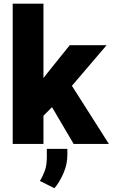

<svg xmlns="http://www.w3.org/2000/svg" viewBox="-20 -770 602 1027"><path d="M374 0 258.3 -196.8 212.4 -150.9V0H47.9V-750.5H212.4V-352.5L229 -374L353 -528.3H550.3L364.7 -311L562.5 0ZM340.3 26.4V60.1Q340.3 108.9 319.1 157.5Q297.9 206.1 271 236.8L193.4 197.8Q209.5 171.9 220 142.8Q230.5 113.8 230.5 69.3V26.4Z"/></svg>

Font: Vazirmatn UI FD Black
Style: Regular
Weight: 900
Designer: Saber Rastikerdar
Foundry: Saber Rastikerdar
Version: Version 33.003